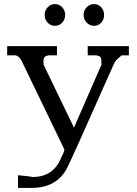

<svg xmlns="http://www.w3.org/2000/svg" viewBox="-20 -727 670 937"><path d="M212.5 -616.5Q198 -632 198 -654Q198 -676 212.5 -691.5Q227 -707 248 -707Q269 -707 283.5 -691.5Q298 -676 298 -654Q298 -632 283.5 -616.5Q269 -601 248 -601Q227 -601 212.5 -616.5ZM403 -616.5Q388 -632 388 -654Q388 -676 403 -691.5Q418 -707 439 -707Q460 -707 474 -691.5Q488 -676 488 -654Q488 -632 474 -616.5Q460 -601 439 -601Q418 -601 403 -616.5ZM192 -429Q192 -423 193 -411L341 -104L475 -411V-423Q475 -432 473 -442.5Q471 -453 453 -456V-457H408V-502H609V-457H574Q572 -455 556.5 -442Q541 -429 534 -411Q327 56 307 94Q256 190 134 190H68V128Q133 134 138 137Q234 137 273 55Q294 11 294 6.5Q294 2 293 0L85 -431Q72 -455 55 -457H15V-502H258V-457H216V-456Q192 -455 192 -429Z"/></svg>

Font: Sawarabi Mincho
Style: Regular
Weight: 400
Version: Version 1.00